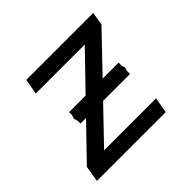

<svg xmlns="http://www.w3.org/2000/svg" viewBox="-135 -710 870 870"><g transform="rotate(-45 300.0 -275.0)"><path d="M43.5 -77 197.5 -236.5H162V-254L156 -273L162 -291.5V-309.5H268L429 -476H115L128 -550H557L547 -487L377 -309.5H479.5V-288.5L484.5 -273L479.5 -257V-236.5H307L152 -75H485L472 0H31Z"/></g></svg>

Font: JuliaMono Italic
Style: Regular
Weight: 400
Italic angle: -9°
Monospace: yes
Designer: cormullion
Foundry: corm
Version: Version 0.049; ttfautohint (v1.8.4)